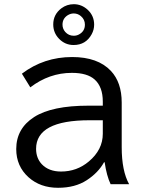

<svg xmlns="http://www.w3.org/2000/svg" viewBox="-20 -850 690 912"><path d="M330.6 -830.1Q368.2 -830.1 397.5 -802.7Q427.2 -774.4 427.2 -732.9Q427.2 -709 415.5 -687.5Q387.7 -636.2 329.6 -636.2Q289.1 -636.2 260.3 -666Q232.9 -694.3 232.9 -733.9Q232.9 -781.2 271.5 -810.5Q297.4 -830.1 330.6 -830.1ZM330.1 -786.1Q315.4 -786.1 301.8 -777.8Q276.9 -762.2 276.9 -732.9Q276.9 -713.4 290 -698.2Q306.2 -680.2 330.1 -680.2Q343.3 -680.2 354.5 -686Q383.3 -701.2 383.3 -732.9Q383.3 -757.3 364.3 -773.4Q349.6 -786.1 330.1 -786.1ZM468.3 -348.1V-367.2Q468.3 -437.5 429.7 -472.2Q394.5 -503.9 321.3 -503.9Q213.9 -503.9 124 -435.1L84 -500Q188.5 -579.1 322.8 -579.1Q444.8 -579.1 506.8 -513.2Q558.1 -458.5 558.1 -362.8V-150.9Q558.1 -38.6 593.3 24.9H505.4Q486.3 -15.6 477.1 -79.1H474.1Q446.3 -29.3 392.1 5.9Q336.9 42 255.9 42Q171.4 42 115.7 -7.8Q57.1 -60.5 57.1 -142.1Q57.1 -239.7 142.6 -294.4Q227.1 -348.1 399.9 -348.1ZM468.3 -278.8H405.3Q151.4 -278.8 151.4 -143.1Q151.4 -99.1 178.7 -69.8Q211.9 -35.2 270 -35.2Q345.2 -35.2 401.9 -83Q468.3 -138.7 468.3 -214.8Z"/></svg>

Font: BIZ UDPGothic
Style: Regular
Weight: 400
Designer: TypeBank Co., Ltd.
Foundry: Morisawa Inc.
Version: Version 1.051